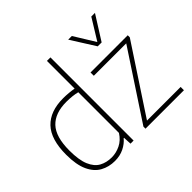

<svg xmlns="http://www.w3.org/2000/svg" viewBox="-175 -1059 1319 1319"><g transform="rotate(-45 484.0 -399.5)"><path d="M261.5 9Q203 9 156 -16.8Q109 -42.5 81.5 -101.5Q54 -160.5 54 -259Q54 -408 120.5 -478Q187 -548 313.5 -548Q340 -548 367 -545.5Q394 -543 416.5 -539V-808H450.5V0H420.5L417.5 -59.5H413.5Q389 -29.5 349.8 -10.2Q310.5 9 261.5 9ZM263 -24Q306 -24 347.5 -44.2Q389 -64.5 416.5 -108.5V-503.5Q370.5 -515 312 -515Q202 -515 146 -455.8Q90 -396.5 90 -263Q90 -171 112.2 -118.8Q134.5 -66.5 173.5 -45.2Q212.5 -24 263 -24ZM566 0V-20L887 -508H572V-540H933.5V-520L612.5 -32H939.5V0ZM734 -632 623 -808H658.5L753 -654.5L847.5 -808H883L772 -632Z"/></g></svg>

Font: Encode Sans Th
Style: Regular
Weight: 100
Designer: Multiple Designers
Foundry: Impallari Type
Version: Version 3.002; ttfautohint (v1.8.3) -l 8 -r 50 -G 200 -x 14 